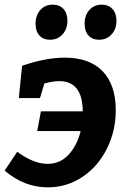

<svg xmlns="http://www.w3.org/2000/svg" viewBox="-24 -794 547 826"><path d="M474 -320Q474 -230 435.5 -153.5Q397 -77 330 -32.5Q263 12 182 12Q80 12 -4 -60L50 -141Q121 -89 181 -89Q234 -89 270.5 -128Q307 -167 323 -230H136L152 -315H332Q331 -445 231 -445Q205 -445 167 -435L148 -372H57L71 -511Q172 -546 255 -546Q361 -546 417.5 -487.5Q474 -429 474 -320ZM129 -692Q129 -728 149.5 -751Q170 -774 203 -774Q232 -774 249 -755.5Q266 -737 266 -705Q266 -669 245 -646Q224 -623 191 -623Q162 -623 145.5 -641.5Q129 -660 129 -692ZM340 -692Q340 -728 360.5 -751Q381 -774 414 -774Q443 -774 460 -755Q477 -736 477 -705Q477 -669 456 -646Q435 -623 402 -623Q373 -623 356.5 -641.5Q340 -660 340 -692Z"/></svg>

Font: Bitter Pro
Style: Bold Italic
Weight: 700
Italic angle: -9°
Designer: Sol Matas, and Bitter project Authors
Foundry: Sol Matas
Version: Version 1.010